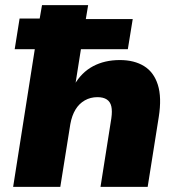

<svg xmlns="http://www.w3.org/2000/svg" viewBox="-20 -725 697 745"><path d="M31 0 115 -534H37L56 -653H134L143 -705H322L313 -651H495L476 -534H294L272 -395H268Q296 -444 341 -468Q386 -492 445 -492Q501 -492 539 -468.5Q577 -445 592.5 -396Q608 -347 596 -271L553 0H370L412 -266Q416 -294 412 -312Q408 -330 394.5 -339Q381 -348 358 -348Q331 -348 309 -335.5Q287 -323 273 -300Q259 -277 253 -244L214 0Z"/></svg>

Font: Nunito Sans 10pt Black
Style: Italic
Weight: 900
Italic angle: -9°
Designer: Vernon Adams
Foundry: Vernon Adams
Version: Version 3.101;gftools[0.9.27]